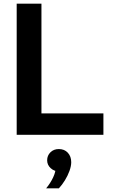

<svg xmlns="http://www.w3.org/2000/svg" viewBox="-20 -735 616 1047"><path d="M543.9 0H71V-715H206V-116.6H543.9ZM301.1 292H231.6Q255.1 263.8 270 231.9Q284.8 200.1 282.8 178.3L302.9 199.7Q275.4 199.7 256.2 181.9Q237.1 164.2 237.1 139.1Q237.1 113.3 255 95.6Q273 77.8 300.7 77.8Q331.4 77.8 349.9 97.9Q368.4 117.9 368.4 149.5Q368.4 170.9 358.9 197Q349.5 223 334.2 247.9Q318.9 272.8 301.1 292Z"/></svg>

Font: Wix Madefor Display
Style: Regular
Weight: 400
Designer: Dalton Maag Ltd
Foundry: Dalton Maag Ltd
Version: Version 3.100